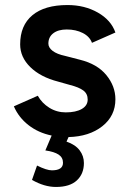

<svg xmlns="http://www.w3.org/2000/svg" viewBox="-20 -532 506 762"><path d="M107 182 127 125Q165 144 186 144Q230 144 230 114Q230 93 212.5 81.5Q195 70 160 65L185 6Q132 -5 93 -35.5Q54 -66 35 -110L130 -152Q146 -123 175.5 -104.5Q205 -86 241 -86Q281 -86 304.5 -99.5Q328 -113 328 -137Q328 -160 310.5 -173Q293 -186 257 -195L211 -208Q141 -226 100.5 -265.5Q60 -305 60 -356Q60 -431 108.5 -471.5Q157 -512 248 -512Q316 -512 368.5 -482Q421 -452 438 -403L345 -362Q336 -387 308.5 -401Q281 -415 245 -415Q211 -415 191.5 -400Q172 -385 172 -359Q172 -343 189 -330Q206 -317 239 -310L297 -295Q366 -278 402 -234Q438 -190 438 -138Q438 -72 386 -31Q334 10 252 12L244 30Q279 42 296 64.5Q313 87 313 115Q313 158 285 184Q257 210 202 210Q156 210 107 182Z"/></svg>

Font: Oak Sans SemiBold
Style: Regular
Weight: 600
Designer: Erik Kennedy, Walven
Foundry: Erik Kennedy, Walven
Version: Version 1.000